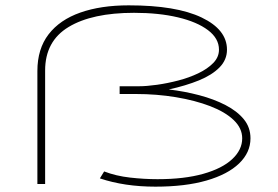

<svg xmlns="http://www.w3.org/2000/svg" viewBox="-20 -689 1040 719"><path d="M562 10Q446 10 354 -21L370 -47Q414 -30 467 -24Q520 -18 570 -18Q670 -18 741 -38Q812 -58 849.5 -93Q887 -128 887 -171Q887 -209 855 -239.5Q823 -270 767 -291.5Q711 -313 639 -325Q567 -337 488 -337H428V-366H500Q529 -366 568 -371.5Q607 -377 647.5 -387.5Q688 -398 722.5 -414.5Q757 -431 778.5 -453Q800 -475 800 -503Q800 -545 759 -576Q718 -607 646.5 -624Q575 -641 482 -641Q325 -641 237 -588Q149 -535 149 -425V0H120V-423Q120 -506 162 -560.5Q204 -615 281 -642Q358 -669 462 -669Q640 -669 735 -623.5Q830 -578 830 -503Q830 -465 802 -436.5Q774 -408 725 -388Q676 -368 612 -354Q671 -347 726 -332.5Q781 -318 824.5 -295.5Q868 -273 893 -242.5Q918 -212 918 -171Q918 -118 875.5 -77Q833 -36 753.5 -13Q674 10 562 10Z"/></svg>

Font: Inconsolata UltraExpanded ExtraLight
Style: Regular
Weight: 200
Width: 9
Monospace: yes
Designer: Raph Levien, Cyreal, Brenton Simpson
Foundry: Raph Levien, Cyreal, Google
Version: Version 3.001; ttfautohint (v1.8.2.53-6de2)